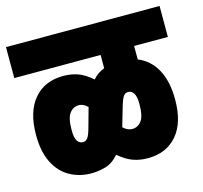

<svg xmlns="http://www.w3.org/2000/svg" viewBox="-91 -722 841 797"><g transform="rotate(-15 330.0 -323.0)"><path d="M0 -489V-622H660V-489H515V-431Q567 -410 594.5 -359Q622 -308 622 -230Q622 -131 576 -77.5Q530 -24 450 -24Q415 -24 385.5 -35Q356 -46 326 -72Q299 -41 268 -32.5Q237 -24 208 -24Q157 -24 115.5 -47Q74 -70 50 -117.5Q26 -165 26 -237Q26 -337 72 -391Q118 -445 198 -445Q233 -445 261.5 -434.5Q290 -424 321 -397Q332 -410 345 -418.5Q358 -427 371 -432V-489ZM381 -179 380 -176Q398 -158 419 -158Q443 -158 458.5 -178.5Q474 -199 474 -249Q474 -283 465 -297Q456 -311 441 -311Q429 -311 421.5 -301Q414 -291 406 -265ZM174 -219Q174 -186 183 -172Q192 -158 208 -158Q219 -158 227 -168.5Q235 -179 242 -204L266 -290Q267 -292 267 -293Q249 -311 229 -311Q205 -311 189.5 -290.5Q174 -270 174 -219Z"/></g></svg>

Font: Noto Sans Devanagari UI ExtraCondensed Black
Style: Regular
Weight: 900
Width: 2
Designer: Jelle Bosma - Monotype Design Team
Foundry: Monotype Imaging Inc.
Version: Version 2.003